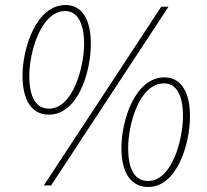

<svg xmlns="http://www.w3.org/2000/svg" viewBox="-20 -741 826 767"><path d="M175 -283C292 -283 343 -454 343 -566C343 -659 310 -721 242 -721C125 -721 70 -550 70 -439C70 -337 109 -283 175 -283ZM155 0H184L653 -714H624ZM176 -307C125 -307 97 -350 97 -439C97 -531 143 -697 241 -697C287 -697 316 -652 316 -566C316 -473 271 -307 176 -307ZM572 6C687 6 739 -165 739 -277C739 -370 705 -432 637 -432C520 -432 465 -261 465 -150C465 -49 504 6 572 6ZM572 -18C520 -18 492 -61 492 -150C492 -242 535 -408 636 -408C683 -408 711 -363 711 -277C711 -184 667 -18 572 -18Z"/></svg>

Font: Noto Serif SemiCondensed Thin
Style: Italic
Weight: 100
Width: 4
Italic angle: -12°
Designer: Monotype Design Team
Foundry: Monotype Imaging Inc.
Version: Version 2.013